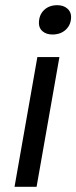

<svg xmlns="http://www.w3.org/2000/svg" viewBox="-20 -720 294 740"><path d="M130 -631Q130 -662 149.5 -681Q169 -700 201 -700Q224 -700 239 -687.5Q254 -675 254 -655Q254 -625 234 -606Q214 -587 182 -587Q159 -587 144.5 -599Q130 -611 130 -631ZM124 -500H209L121 0H36Z"/></svg>

Font: Sarabun
Style: Italic
Weight: 400
Italic angle: -10°
Designer: Suppakit Chalermlarp | Katatrad Co.,Ltd.
Foundry: Cadson Demak Co.,Ltd.
Version: Version 1.000; ttfautohint (v1.6)